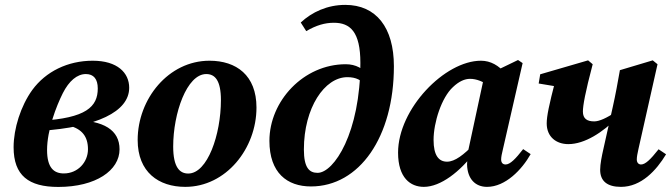

<svg xmlns="http://www.w3.org/2000/svg" viewBox="-20 -746 2736 782"><path d="M217.4 15.4C370.7 15.4 466.9 -52.1 466.9 -137.9C466.9 -215.9 403.5 -256.3 278.2 -256.9V-265.6L261.1 -234.4C314.2 -220.8 338.3 -189.7 338.3 -138C338.3 -85.3 296.8 -39.6 240.1 -39.6C199.4 -39.6 171.7 -62.6 171.7 -135.1C171.7 -216.1 209 -312.9 235.9 -366.6C261 -416.1 293.8 -444.4 329.8 -444.4C361.6 -444.4 378.2 -423.8 378.2 -385.7C378.2 -311.1 330.8 -264.9 145.1 -254V-213.1C373.1 -228 506.2 -290.8 506.2 -388.6C506.2 -449.6 458 -498.7 357.7 -498.7C255.7 -498.7 166.4 -454.6 111.5 -379.6C64.2 -314.1 35.4 -221.8 35.4 -146.4C35.4 -31.1 96.7 15.4 217.4 15.4Z M734.6 15.1C900.7 15.1 1024.6 -141.1 1024.6 -308C1024.6 -439.6 942.2 -498.7 833.2 -498.7C666.1 -498.7 540.7 -343 540.7 -175.9C540.7 -44.7 626.1 15.1 734.6 15.1ZM746.6 -39.2C712.1 -39.2 685.4 -64.3 685.4 -149.2C685.4 -284.6 740.8 -444.4 820.1 -444.4C855.4 -444.4 879.8 -418.9 879.8 -338.1C879.8 -198.4 825.3 -39.2 746.6 -39.2Z M1246.5 13.4C1443.8 13.4 1584.3 -187.9 1584.3 -476.3C1584.3 -634.2 1511.8 -726.1 1386.4 -726.1C1312.5 -726.1 1250.3 -696.5 1204.9 -654.3L1227.3 -619.2C1267.5 -642.9 1303.2 -653.3 1339.9 -653.3C1406.3 -653.3 1447.8 -616.4 1447.8 -489.9C1447.8 -205.2 1340.1 -42 1273.5 -42C1239.7 -42 1217.7 -62.6 1217.7 -137.2C1217.7 -306.9 1301.9 -431.7 1394.7 -431.7C1429.5 -431.7 1455 -420 1470.6 -392.9L1497.4 -431.6H1485.4C1462 -467.5 1428.2 -484.4 1388.4 -484.4C1216 -484.4 1077.3 -334.3 1077.3 -172.3C1077.3 -41.8 1149.6 13.4 1246.5 13.4Z M1706.3 15.1C1774.4 15.1 1854.1 -46.7 1914.1 -127H1917.8L1911.6 -159.8C1869 -115.5 1832.6 -87.5 1800.9 -87.5C1767 -87.5 1745.9 -112.9 1745.9 -176.1C1745.9 -246.9 1778.2 -348.4 1824.7 -391.2C1849.3 -414.6 1872.6 -424.9 1894.6 -424.9C1921.5 -424.9 1948.3 -413.2 1971.9 -396.5L2039.7 -446.1C2011.5 -479.2 1978.4 -498.7 1938.9 -498.7C1791.3 -498.7 1601.3 -302.6 1601.3 -124.3C1601.3 -21.3 1651.9 15.1 1706.3 15.1ZM1963.7 15.1C2038.6 15.1 2105.9 -55.3 2141.3 -118.3L2110.8 -138.7C2080.1 -99.3 2057.9 -76.1 2039.3 -76.1C2027.8 -76.1 2021.1 -83.3 2021.1 -96.6C2021.1 -106.9 2024.1 -120.7 2028.6 -139.3L2108.6 -489L2089.9 -501.6L1958.7 -438.3L1952.4 -436.6L1881.1 -105.1L1885.2 -103.6C1883.2 -92.9 1882.3 -85.5 1882.3 -75.8C1883.8 -17.2 1915.9 15.1 1963.7 15.1Z M2294.7 -159C2361.3 -159 2434.7 -206.5 2496.5 -268.8H2509.4L2488.2 -290.1C2451.2 -265.7 2421.5 -251.6 2400.1 -251.6C2371 -251.6 2354.1 -262.7 2354.1 -291.7C2354.1 -315.7 2363.4 -368.8 2394 -484.4L2375.3 -500.2L2180.2 -443.4L2174 -405.9L2293.5 -386L2241.2 -415C2216.5 -319.2 2206.7 -273.3 2206.7 -243.4C2206.7 -188.4 2245.7 -159 2294.7 -159ZM2509.2 15.1C2591.7 15.1 2653.3 -51.9 2692.8 -117.6L2662.4 -138C2629 -95.8 2608.3 -76.1 2590.9 -76.1C2581 -76.1 2573.6 -83.3 2573.6 -96.6C2573.6 -106.9 2576.2 -120.7 2580.4 -139.3L2658 -484.4L2638.6 -500.2L2504.8 -460.2C2496 -409.9 2487 -360.6 2476.1 -311.9L2438 -141.1C2431.1 -110.8 2424.4 -78.1 2424.4 -54.5C2424.4 -8.3 2453.3 15.1 2509.2 15.1Z"/></svg>

Font: Source Serif 4 Variable
Style: Italic
Weight: 400
Italic angle: -12°
Designer: Frank Grießhammer
Foundry: Adobe Systems Incorporated
Version: Version 4.004;hotconv 1.0.116;makeotfexe 2.5.65601